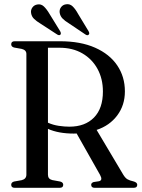

<svg xmlns="http://www.w3.org/2000/svg" viewBox="-20 -897 676 917"><path d="M576.5 -460.5Q576.5 -394.5 540 -345.8Q503.5 -297 441.5 -276.5L568.5 -63Q578.5 -46.5 589.2 -40.5Q600 -34.5 616.5 -31Q635.5 -26 635.5 -14.5Q635.5 0 618.5 0H432.5Q415.5 0 415.5 -14.5Q415.5 -23.5 427 -27.5L453 -31.5Q472 -36 458 -61.5L346 -259.5Q339.5 -259 332.5 -259Q259.5 -259 209 -281.5V-62.5Q209 -42 229.5 -37L267.5 -30Q282 -26 282 -14.5Q282 0 265 0H50.5Q33.5 0 33.5 -14.5Q33.5 -26 47 -30L83.5 -36.5Q106 -42 106 -63V-639.5Q106 -658 83.5 -663.5L47 -670Q33.5 -674 33.5 -685.5Q33.5 -700 50.5 -700H266Q365 -700 434.2 -669.2Q503.5 -638.5 540 -584.5Q576.5 -530.5 576.5 -460.5ZM209 -669V-311Q233.5 -300 260.8 -296Q288 -292 311.5 -292Q386 -292 428.8 -335.5Q471.5 -379 471.5 -460Q471.5 -520.5 445.8 -567.8Q420 -615 373.5 -642Q327 -669 264 -669ZM353 -830.5 403 -748Q409 -737 404 -732Q398.5 -725.5 388.5 -732L307.5 -786.5Q290 -797 278.8 -808.5Q267.5 -820 265 -836.5Q263 -851.5 271.8 -863Q280.5 -874.5 295.5 -876.5Q313.5 -879.5 327 -866.5Q340.5 -853.5 353 -830.5ZM216.5 -830.5 267 -748.5Q273 -738 269 -732Q263.5 -726 253.5 -732L172 -785Q154.5 -795.5 142.8 -806.8Q131 -818 128.5 -834.5Q126 -849 134.5 -861Q143 -873 158 -875.5Q176 -879 189.5 -866.2Q203 -853.5 216.5 -830.5Z"/></svg>

Font: Fraunces 144pt S050
Style: Regular
Weight: 400
Version: Version 1.000; ttfautohint (v1.8.3)